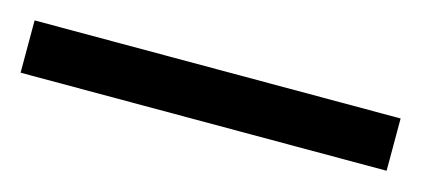

<svg xmlns="http://www.w3.org/2000/svg" viewBox="-27 9 498 227"><g transform="rotate(15 222.0 122.0)"><path d="M446 154H-2V90H446Z"/></g></svg>

Font: Noto Sans Palmyrene
Style: Regular
Weight: 400
Designer: Monotype Design Team
Foundry: Monotype Imaging Inc.
Version: Version 2.001; ttfautohint (v1.8.4.7-5d5b)